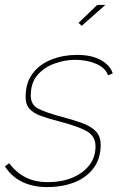

<svg xmlns="http://www.w3.org/2000/svg" viewBox="-32 -750 502 780"><path d="M159 10Q103 10 59.5 -10.5Q16 -31 -12 -74L5 -87Q35 -48 73 -29Q111 -10 163 -10Q218 -10 261.5 -28Q305 -46 330.5 -78.5Q356 -111 356 -155Q356 -199 317 -219Q278 -239 208 -257Q165 -268 134.5 -279Q104 -290 88 -307.5Q72 -325 72 -356Q72 -414 101 -452Q130 -490 178 -508.5Q226 -527 281 -527Q341 -527 378.5 -505.5Q416 -484 426 -452L407 -444Q396 -475 358 -491Q320 -507 273 -507Q232 -507 190 -492Q148 -477 120.5 -445.5Q93 -414 93 -362Q93 -324 123.5 -308.5Q154 -293 213 -277Q263 -264 299.5 -251Q336 -238 356.5 -217.5Q377 -197 377 -162Q377 -106 348.5 -67.5Q320 -29 271 -9.5Q222 10 159 10ZM300 -645 287 -657 363 -730H396Z"/></svg>

Font: Raleway Thin
Style: Italic
Weight: 100
Italic angle: -12°
Designer: Matt McInerney, Pablo Impallari, Rodrigo Fuenzalida
Foundry: Matt McInerney, Pablo Impallari, Rodrigo Fuenzalida
Version: Version 4.026